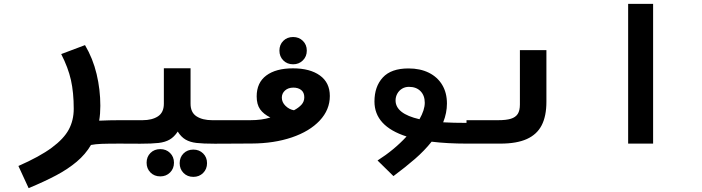

<svg xmlns="http://www.w3.org/2000/svg" viewBox="-20 -745 3640 996"><path d="M362.5 -180.5Q362.5 -265 348 -329.8Q333.5 -394.5 297.5 -464.5L421 -511Q462 -441.5 481.2 -360.8Q500.5 -280 500.5 -196Q500.5 -154.5 494.5 -119Q548.5 -121.5 601.5 -121.5V0Q540 0 507.2 1.2Q474.5 2.5 452 7Q423.5 55.5 377.8 94Q332 132.5 272.2 164.2Q212.5 196 128.5 231L75.5 116Q186 67.5 248.5 21.2Q311 -25 336.8 -73Q362.5 -121 362.5 -180.5Z M740.5 99Q740.5 68.5 760.5 48.5Q780.5 28.5 811.5 28.5Q842 28.5 862.2 48.5Q882.5 68.5 882.5 99Q882.5 129.5 862.2 149.8Q842 170 811.5 170Q780.5 170 760.5 149.8Q740.5 129.5 740.5 99ZM912 101.5Q912 71 932 51Q952 31 983 31Q1013.5 31 1033.8 51Q1054 71 1054 101.5Q1054 132 1033.8 152.2Q1013.5 172.5 983 172.5Q952 172.5 932 152.2Q912 132 912 101.5ZM830 -207V-391H968.5V-207Q968.5 -161.5 999.5 -141.5Q1030.5 -121.5 1080.5 -121.5H1201.5V0L1094 0.5Q1033 0.5 999.2 -3.5Q965.5 -7.5 942.5 -21Q919.5 -34.5 902 -62.5Q883.5 -34.5 860.2 -21Q837 -7.5 803 -3.5Q769 0.5 707 0.5L598.5 0V-121.5H719.5Q769 -121.5 799.5 -141.5Q830 -161.5 830 -207Z M1198.5 -121.5H1278Q1338.5 -121.5 1382.5 -135.5Q1347 -153 1329.2 -178.2Q1311.5 -203.5 1311.5 -245Q1311.5 -316 1361.2 -353.2Q1411 -390.5 1500 -390.5Q1588 -390.5 1639.5 -353.5Q1691 -316.5 1691 -247Q1691 -175.5 1638.5 -119.5Q1586 -63.5 1493.8 -32.2Q1401.5 -1 1286.5 -0.5L1198.5 0ZM1505 -173Q1529.5 -186 1544 -202Q1558.5 -218 1558.5 -240.5Q1558.5 -265 1542.8 -277.8Q1527 -290.5 1502 -290.5Q1475 -290.5 1458.5 -275.5Q1442 -260.5 1442 -238.5Q1442 -214.5 1461.2 -195.8Q1480.5 -177 1505 -173ZM1429.5 -482.5Q1429.5 -513 1449.5 -533Q1469.5 -553 1500.5 -553Q1531 -553 1551.2 -533Q1571.5 -513 1571.5 -482.5Q1571.5 -452 1551.2 -431.8Q1531 -411.5 1500.5 -411.5Q1469.5 -411.5 1449.5 -431.8Q1429.5 -452 1429.5 -482.5Z M2089 -37Q1922.5 -90.5 1922.5 -218.5Q1922.5 -296 1965.8 -343Q2009 -390 2099 -390Q2159.5 -390 2204.5 -367.8Q2249.5 -345.5 2274 -304.5Q2298.5 -263.5 2298.5 -208Q2298.5 -159 2279 -110.5Q2333 -107.5 2401.5 -107.5V0Q2300.5 0 2219 -10Q2181.5 37 2132.5 79.5Q2083.5 122 2021 168.5L1938.5 87.5Q2025 32.5 2089 -37ZM2156 -126.5Q2183.5 -174.5 2183.5 -212Q2183.5 -249.5 2161.5 -272Q2139.5 -294.5 2101.5 -294.5Q2081.5 -294.5 2065.8 -285Q2050 -275.5 2041 -259.2Q2032 -243 2032 -224Q2032 -155 2156 -126.5Z M2400 -121.5H2564Q2606 -121.5 2630.2 -129Q2654.5 -136.5 2665.8 -154Q2677 -171.5 2677 -203V-485H2814.5V-217Q2814.5 -143 2790 -95.2Q2765.5 -47.5 2713 -23.8Q2660.5 0 2575.5 0H2400Z M3368 -725V0H3238.5V-725Z"/></svg>

Font: JuliaMono ExtraBold
Style: Italic
Weight: 800
Italic angle: -9°
Monospace: yes
Designer: cormullion
Foundry: corm
Version: Version 0.057; ttfautohint (v1.8.4)